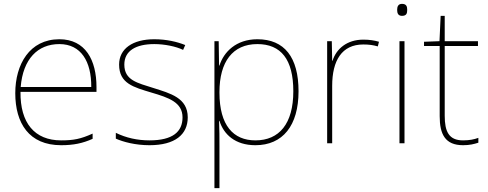

<svg xmlns="http://www.w3.org/2000/svg" viewBox="-20 -741 2522 993"><path d="M287 -538C133 -538 59 -408 59 -259C59 -104 130 10 296 10C360 10 408 0 459 -23V-50C397 -22 360 -15 296 -15C159 -15 84 -105 86 -266H479V-291C479 -430 422 -538 287 -538ZM287 -513C399 -513 453 -423 452 -291H87C99 -436 175 -513 287 -513Z M951 -134C951 -235 861 -258 773 -286C692 -312 623 -325 623 -407C623 -478 682 -513 778 -513C831 -513 890 -501 927 -483L938 -508C896 -525 841 -538 778 -538C666 -538 596 -489 596 -407C596 -309 671 -290 764 -262C852 -236 924 -212 924 -134C924 -60 874 -15 753 -15C691 -15 632 -28 579 -54V-24C617 -7 680 10 753 10C885 10 951 -45 951 -134Z M1311 -538C1201 -538 1137 -472 1115 -402H1113L1111 -528H1089V232H1115V15C1115 -27 1115 -71 1113 -116H1115C1137 -46 1196 10 1301 10C1442 10 1524 -91 1524 -269C1524 -445 1451 -538 1311 -538ZM1311 -513C1433 -513 1497 -434 1497 -269C1497 -101 1424 -15 1301 -15C1187 -15 1115 -92 1115 -262V-265C1115 -421 1183 -513 1311 -513Z M1859 -536C1774 -536 1719 -488 1700 -427H1698L1696 -528H1672V0H1698V-297C1698 -428 1748 -511 1859 -511C1889 -511 1909 -508 1934 -501L1940 -525C1916 -532 1891 -536 1859 -536Z M2059 -721C2039 -721 2034 -706 2034 -690C2034 -673 2039 -659 2059 -659C2083 -659 2086 -673 2086 -690C2086 -706 2083 -721 2059 -721ZM2072 -528H2046V0H2072Z M2375 -15C2301 -15 2280 -61 2280 -143V-503H2452V-528H2280V-659H2259L2253 -528L2173 -525V-503H2254V-140C2254 -47 2282 10 2375 10C2410 10 2432 4 2454 -3V-28C2432 -20 2408 -15 2375 -15Z"/></svg>

Font: Noto Sans Lao Thin
Style: Regular
Weight: 100
Designer: Monotype Design Team
Foundry: Monotype Imaging Inc.
Version: Version 2.003